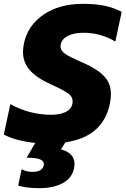

<svg xmlns="http://www.w3.org/2000/svg" viewBox="-39 -734 655 1002"><path d="M278 -503Q277 -499 277 -492Q277 -469 302.5 -452Q328 -435 394 -407Q472 -372 506 -334.5Q540 -297 540 -243Q540 -220 534 -191Q517 -109 461 -58Q405 -7 302 9L279 46Q312 53 331 73Q350 93 350 123Q350 129 348 141Q338 195 289 221.5Q240 248 166 248Q132 248 101 244Q70 240 56 234L74 149Q97 163 132 163Q159 163 174.5 152Q190 141 190 122Q190 106 169.5 97.5Q149 89 100 89L145 12Q96 7 52.5 -4.5Q9 -16 -19 -32L15 -191Q63 -163 118.5 -149Q174 -135 227 -135Q281 -135 310.5 -153.5Q340 -172 340 -205Q340 -230 316 -247Q292 -264 226 -294Q151 -328 116 -368.5Q81 -409 81 -463Q81 -481 86 -508Q106 -601 188 -657.5Q270 -714 395 -714Q459 -714 507 -704Q555 -694 596 -672L563 -517Q486 -563 396 -563Q348 -563 316.5 -547.5Q285 -532 278 -503Z"/></svg>

Font: Prompt Bold
Style: Bold Italic
Weight: 700
Italic angle: -12°
Designer: Katatrad Team
Foundry: CadsonDemak
Version: Version 1.000